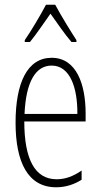

<svg xmlns="http://www.w3.org/2000/svg" viewBox="-20 -784 428 814"><path d="M214 -764H175C152 -720 109 -648 85 -614V-606H107C133 -637 168 -690 194 -726C222 -687 255 -638 283 -606H304V-614C288 -638 239 -717 214 -764ZM199 -539C96 -539 46 -433 46 -264C46 -97 98 10 218 10C260 10 296 -3 326 -22V-61C290 -36 256 -24 220 -24C128 -24 83 -109 83 -269H343V-303C343 -425 305 -539 199 -539ZM199 -506C277 -506 309 -412 308 -301H84C90 -439 132 -506 199 -506Z"/></svg>

Font: Noto Sans Gurmukhi UI ExtraCondensed ExtraLight
Style: Regular
Weight: 200
Width: 2
Designer: Jelle Bosma - Monotype Design Team
Foundry: Monotype Imaging Inc.
Version: Version 2.004